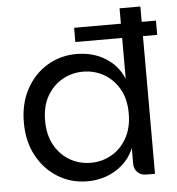

<svg xmlns="http://www.w3.org/2000/svg" viewBox="-53 -790 781 846"><g transform="rotate(-5 337.5 -366.5)"><path d="M300 -672H662V-609H300ZM300 7Q229 7 170.5 -28.5Q112 -64 77.5 -127.5Q43 -191 43 -275Q43 -359 77.5 -422.5Q112 -486 170.5 -521Q229 -556 300 -556Q373 -556 428 -521.5Q483 -487 507 -428V-740H599V0H561Q536 0 521.5 -15Q507 -30 507 -54V-122Q483 -63 427 -28Q371 7 300 7ZM322 -73Q372 -73 414 -97Q456 -121 481.5 -166.5Q507 -212 507 -275Q507 -339 481.5 -383.5Q456 -428 414 -452Q372 -476 322 -476Q272 -476 230 -452Q188 -428 162.5 -383.5Q137 -339 137 -275Q137 -212 162.5 -166.5Q188 -121 230 -97Q272 -73 322 -73Z"/></g></svg>

Font: Parkinsans
Style: Regular
Weight: 400
Designer: Red Stone, Indian Type Foundry
Foundry: Indian Type Foundry
Version: Version 1.000